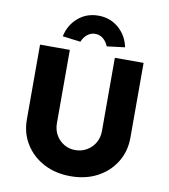

<svg xmlns="http://www.w3.org/2000/svg" viewBox="-98 -1003 960 1092"><g transform="rotate(10 382.0 -457.5)"><path d="M383 6Q296 6 228.5 -29.5Q161 -65 122 -127.5Q83 -190 83 -269V-701H255V-278Q255 -240 272 -210Q289 -180 318.5 -162.5Q348 -145 383 -145Q420 -145 450 -162.5Q480 -180 497.5 -210Q515 -240 515 -278V-701H681V-269Q681 -190 642.5 -127.5Q604 -65 537 -29.5Q470 6 383 6ZM306 -757 202 -770Q216 -837 265 -879Q314 -921 382 -921Q450 -921 499 -879Q548 -837 562 -770L458 -757Q448 -783 428 -799.5Q408 -816 382 -816Q357 -816 336.5 -799.5Q316 -783 306 -757Z"/></g></svg>

Font: Readex Pro
Style: Bold
Weight: 700
Designer: Bonnie Shaver-Troup, Thomas Jockin
Foundry: Lexend
Version: Version 1.203; ttfautohint (v1.8.3)